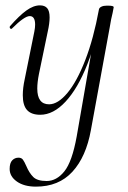

<svg xmlns="http://www.w3.org/2000/svg" viewBox="-20 -415 476 716"><path d="M16 215Q16 193 25.5 183Q35 173 49 173Q60 173 65.5 180.5Q71 188 78 204Q89 230 104 245Q119 260 154 260Q191 260 220 224Q249 188 266 94L334 -297L349 -380Q350 -386 358 -390Q366 -394 379 -394Q394 -394 399 -392.5Q404 -391 404 -388L400 -367Q398 -360 394.5 -343Q391 -326 389 -312L319 70Q301 170 250 225.5Q199 281 114 281Q70 281 43 262Q16 243 16 215ZM65 -60Q65 -87 72 -119L108 -297Q111 -312 111 -323Q111 -355 91 -355Q71 -355 25 -309Q23 -307 22 -307Q19 -307 17 -310.5Q15 -314 17 -317Q52 -357 78.5 -376Q105 -395 129 -395Q147 -395 156 -384.5Q165 -374 165 -350Q165 -328 158 -297L125 -138Q119 -107 119 -85Q119 -26 163 -26Q196 -26 231.5 -68.5Q267 -111 298 -191Q329 -271 349 -380L360 -378Q340 -262 305 -173.5Q270 -85 224.5 -36Q179 13 130 13Q97 13 81 -4.5Q65 -22 65 -60Z"/></svg>

Font: Cormorant Infant
Style: Italic
Weight: 400
Italic angle: -10°
Designer: Christian Thalmann (Catharsis Fonts)
Foundry: Catharsis Fonts
Version: Version 4.000